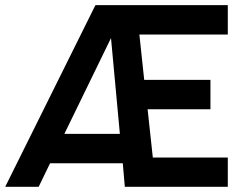

<svg xmlns="http://www.w3.org/2000/svg" viewBox="-25 -720 917 740"><path d="M-4.9 0 342.8 -700.2H853V-586.9H512.2L530.8 -412.1H786.1V-298.8H543.9L564 -112.8H853V0H456.1L448.2 -90.8H168L124 0ZM223.1 -204.1H437L402.8 -573.2Z"/></svg>

Font: Cakra Normal
Style: Regular
Weight: 400
Designer: Lucia Kollert, Vojtech Kollert
Foundry: OoM Type
Version: Version 1.000;Glyphs 3.1.1 (3148)